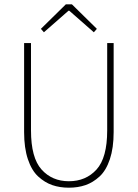

<svg xmlns="http://www.w3.org/2000/svg" viewBox="-20 -860 640 892"><path d="M92 -246V-660H124V-254Q124 -127 173 -72.5Q222 -18 300 -18Q379 -18 428.5 -72.5Q478 -127 478 -254V-660H508V-246Q508 -173 490.5 -120.5Q473 -68 442.5 -40Q412 -12 377 0Q342 12 300 12Q258 12 223 0Q188 -12 157.5 -40Q127 -68 109.5 -120.5Q92 -173 92 -246ZM184 -710 170 -726 286 -840H314L430 -726L416 -710L302 -810H298Z"/></svg>

Font: TypoPRO Source Code Pro
Style: Regular
Weight: 200
Monospace: yes
Designer: Paul D. Hunt, Teo Tuominen
Foundry: Adobe Systems Incorporated
Version: Version 2.010;PS 1.0;hotconv 1.0.84;makeotf.lib2.5.63406